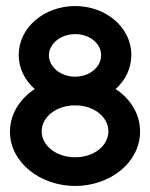

<svg xmlns="http://www.w3.org/2000/svg" viewBox="-20 -605 497 636"><path d="M13 -169C13 -67 113 11 229 11C345 11 444 -67 444 -169C444 -227 413 -277 363 -310C395 -339 415 -378 415 -423C415 -515 330 -585 229 -585C128 -585 42 -515 42 -423C42 -378 62 -340 95 -310C46 -278 13 -227 13 -169ZM118 -170C118 -217 166 -256 229 -256C292 -256 339 -217 339 -170C339 -123 292 -84 229 -84C166 -84 118 -123 118 -170ZM142 -422C142 -459 180 -492 229 -492C278 -492 315 -460 315 -422C315 -384 278 -351 229 -351C180 -351 142 -384 142 -422Z"/></svg>

Font: Charger Sport
Style: Blk
Weight: 900
Designer: Jasper
Foundry: Cannot Into Space Fonts
Version: Version 1.1